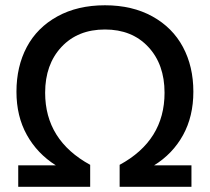

<svg xmlns="http://www.w3.org/2000/svg" viewBox="-20 -715 804 735"><path d="M49.8 0V-82H193.8Q122.6 -127 82.8 -198.5Q43 -270 43 -363.8Q43 -460.4 82.5 -534.9Q122.1 -609.4 199.5 -652.1Q276.9 -694.8 381.8 -694.8Q486.3 -694.8 563.5 -652.1Q640.6 -609.4 680.4 -534.9Q720.2 -460.4 720.2 -363.8Q720.2 -269.5 680.7 -197.8Q641.1 -126 569.8 -82H712.9V0H438V-84Q609.9 -177.2 609.9 -359.9Q609.9 -468.8 547.6 -535.4Q485.4 -602.1 381.8 -602.1Q277.8 -602.1 215.3 -535.2Q152.8 -468.3 152.8 -359.9Q152.8 -178.2 325.2 -84V0Z"/></svg>

Font: Kanit
Style: Regular
Weight: 400
Designer: Katatrad Team
Foundry: CadsonDemak
Version: Version 1.000;PS 001.000;hotconv 1.0.88;makeotf.lib2.5.64775